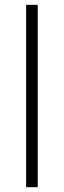

<svg xmlns="http://www.w3.org/2000/svg" viewBox="-20 -780 266 800"><path d="M137.2 -759.8H88.9V0H137.2Z"/></svg>

Font: Open Sans 300
Style: Regular
Weight: 300
Foundry: Ascender Corporation
Version: Version 1.100;PS 001.100;hotconv 1.0.88;makeotf.lib2.5.64775